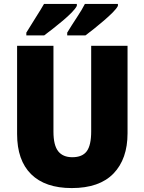

<svg xmlns="http://www.w3.org/2000/svg" viewBox="-20 -947 735 977"><path d="M629 -269Q629 -138 557.5 -64Q486 10 345 10Q210 10 138.5 -60.5Q67 -131 67 -265V-714H252V-277Q252 -208 276 -177.5Q300 -147 348 -147Q399 -147 421.5 -177.5Q444 -208 444 -278V-714H629ZM580 -917Q573 -903 553.5 -883.5Q534 -864 509 -842.5Q484 -821 459 -801Q434 -781 415 -767H322V-781Q345 -819 371.5 -859Q398 -899 412 -927H580ZM371 -917Q364 -903 345 -883.5Q326 -864 300.5 -842.5Q275 -821 250 -801.5Q225 -782 205 -767H114V-781Q137 -819 162.5 -859Q188 -899 204 -927H371Z"/></svg>

Font: Noto Sans Malayalam SemiCondensed Black
Style: Regular
Weight: 900
Width: 4
Designer: Jelle Bosma - Monotype Design Team
Foundry: Monotype Imaging Inc.
Version: Version 2.104; ttfautohint (v1.8.4.7-5d5b)